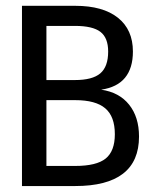

<svg xmlns="http://www.w3.org/2000/svg" viewBox="-20 -624 540 644"><path d="M135.7 -288.1V-67.4H232.4Q303.7 -67.4 334.5 -92.3Q365.2 -117.2 365.2 -173.8Q365.2 -233.4 333 -260.7Q300.8 -288.1 232.4 -288.1ZM135.7 -537.1V-355.5H231.4Q290 -355.5 316.4 -377.9Q342.8 -400.4 342.8 -451.2Q342.8 -497.1 316.9 -517.1Q291 -537.1 231.4 -537.1ZM53.7 -604.5H232.4Q325.2 -604.5 375.5 -564.5Q425.8 -524.4 425.8 -451.2Q425.8 -395.5 399.4 -363.3Q373 -331.1 319.3 -323.2Q379.9 -314.5 413.1 -272.9Q446.3 -231.4 446.3 -166Q446.3 -83 392.6 -41.5Q338.9 0 232.4 0H53.7Z"/></svg>

Font: BabelStone Marchen
Style: Regular
Weight: 400
Designer: Andrew West
Foundry: Andrew West
Version: Version 9.003 2021-11-11